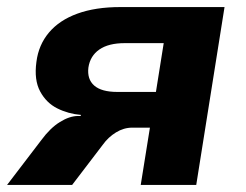

<svg xmlns="http://www.w3.org/2000/svg" viewBox="-25 -523 696 543"><path d="M-5 0 92 -127Q117 -161 144.5 -178Q172 -195 196 -195H203L204 -198Q168 -201 137 -216.5Q106 -232 88.5 -264.5Q71 -297 78 -348Q84 -396 113.5 -431Q143 -466 194 -484.5Q245 -503 315 -503H610L530 0H373L399 -162H349Q325 -162 303 -148.5Q281 -135 266 -114L179 0ZM307 -263H416L438 -401H328Q282 -401 256 -383Q230 -365 225 -332Q221 -299 241.5 -281Q262 -263 307 -263Z"/></svg>

Font: Nunito Sans 7pt ExtraBold
Style: Italic
Weight: 800
Italic angle: -9°
Designer: Vernon Adams
Foundry: Vernon Adams
Version: Version 3.101;gftools[0.9.27]